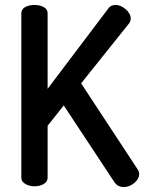

<svg xmlns="http://www.w3.org/2000/svg" viewBox="-20 -751 581 774"><path d="M66 -35V-697Q66 -714 81.5 -722.5Q97 -731 119 -731Q141 -731 156.5 -722.5Q172 -714 172 -697V-393L416 -716Q426 -731 446 -731Q467 -731 487 -713.5Q507 -696 507 -676Q507 -664 499 -655L307 -415L535 -68Q541 -59 541 -49Q541 -30 521.5 -13.5Q502 3 479 3Q454 3 441 -17L237 -326L172 -244V-35Q172 -19 156.5 -9.5Q141 0 119 0Q98 0 82 -9.5Q66 -19 66 -35Z"/></svg>

Font: TerminalDosisSemiBold
Style: Bold
Weight: 600
Designer: EdgarTolentino, PabloImpallari, IginoMarini
Foundry: EdgarTolentino, PabloImpallari, IginoMarini
Version: Version 1.006